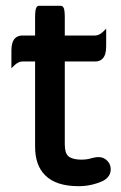

<svg xmlns="http://www.w3.org/2000/svg" viewBox="-20 -621 413 657"><path d="M358.9 -42Q358.9 -16.1 332.5 -2Q293 16.1 249 16.1Q171.4 16.1 134.3 -21.5Q100.1 -55.2 100.1 -119.1V-410.6H56.6Q42.5 -410.6 28.3 -396.5L19 -387.2V-448.2Q19 -477.5 31.7 -490.2Q41 -499.5 56.6 -499.5H100.1V-563.5Q100.1 -588.4 105 -596.2Q107.9 -601.1 113.3 -601.1H188.5Q192.4 -601.1 195.3 -597.9Q198.2 -594.7 199.7 -588.9Q201.7 -578.6 201.7 -563.5V-499.5H305.7Q319.8 -499.5 334 -513.7L343.3 -522.9V-461.9Q343.3 -432.6 330.6 -419.9Q321.3 -410.6 305.7 -410.6H201.7V-127Q201.7 -98.6 212.9 -87.4L215.3 -85.4Q229.5 -74.7 258.8 -74.7Q278.3 -74.7 296.9 -80.6H297.4L298.3 -81.1Q310.1 -83.5 317.4 -83.5Q334.5 -83.5 346.7 -71.3Q358.9 -59.1 358.9 -42Z"/></svg>

Font: YuPearl-Medium
Style: Medium
Weight: 500
Designer: Max Yao
Foundry: Max-Everyday
Version: Version 1.011; ttfautohint (v1.8.3)